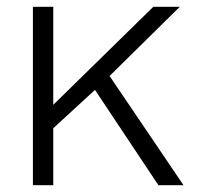

<svg xmlns="http://www.w3.org/2000/svg" viewBox="-20 -546 590 566"><path d="M77 0V-526H137V-237L432 -526H510L303 -322L521 0H447L260 -281L137 -168V0Z"/></svg>

Font: Archivo SemiExpanded ExtraLight
Style: Regular
Weight: 250
Width: 6
Designer: Hector Gatti
Foundry: Omnibus-Type
Version: Version 2.001